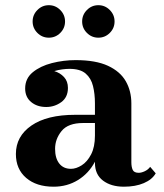

<svg xmlns="http://www.w3.org/2000/svg" viewBox="-20 -695 620 725"><path d="M290.2 -613.9Q290.2 -639.1 308.2 -657.2Q326.2 -675.4 351.4 -675.4Q376.6 -675.4 394.6 -657.2Q412.6 -639.1 412.6 -613.9Q412.6 -588.7 394.6 -570.7Q376.6 -552.7 351.4 -552.7Q326.2 -552.7 308.2 -570.7Q290.2 -588.7 290.2 -613.9ZM103.2 -613.9Q103.2 -639.1 121.2 -657.2Q139.2 -675.4 164.4 -675.4Q189.6 -675.4 207.6 -657.2Q225.6 -639.1 225.6 -613.9Q225.6 -588.7 207.6 -570.7Q189.6 -552.7 164.4 -552.7Q139.2 -552.7 121.2 -570.7Q103.2 -588.7 103.2 -613.9ZM264 -261.5H338.5V-304.5Q338.5 -340.5 331.2 -370Q324 -399.5 303.5 -417.2Q283 -435 242.5 -435Q230 -435 214.8 -433Q199.5 -431 185 -426.5Q207 -420 221.8 -404Q236.5 -388 236.5 -363Q236.5 -327.5 211.2 -309.2Q186 -291 154.5 -291Q120 -291 97.5 -309.8Q75 -328.5 75 -361Q75 -398.5 103.5 -422Q132 -445.5 176 -456.8Q220 -468 265.5 -468Q341.5 -468 387.8 -446.5Q434 -425 455 -388.2Q476 -351.5 476 -304.5V-82Q476 -65 481 -53.8Q486 -42.5 504 -42.5Q514 -42.5 526.8 -48.5Q539.5 -54.5 547 -65L568 -40.5Q554.5 -17 523 -3.5Q491.5 10 448 10Q399.5 10 369 -13Q338.5 -36 338.5 -80V-84.5Q315.5 -40.5 274.5 -15.2Q233.5 10 182.5 10Q117.5 10 78.8 -23.2Q40 -56.5 40 -113.5Q40 -180.5 98.8 -221Q157.5 -261.5 264 -261.5ZM248 -57.5Q267.5 -57.5 288.5 -70.8Q309.5 -84 324 -112Q338.5 -140 338.5 -183V-230.5H294Q237 -230.5 212.5 -200.2Q188 -170 188 -133Q188 -97.5 203.8 -77.5Q219.5 -57.5 248 -57.5Z"/></svg>

Font: Bodoni* 06pt
Style: Bold
Weight: 700
Version: Version 2.3